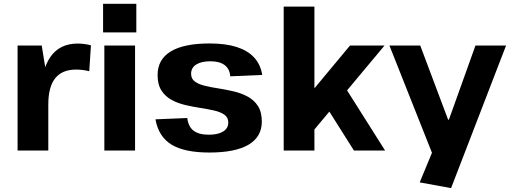

<svg xmlns="http://www.w3.org/2000/svg" viewBox="-20 -774 2628 987"><path d="M70.4 -540H194.5L228.3 -331.1V0H70.4ZM190.9 -277.7Q190.9 -412.2 238.9 -481.1Q286.8 -550.1 379.4 -550.1Q395.9 -550.1 413.2 -547.8Q430.4 -545.6 447.5 -541.1L438.8 -407.8Q406.2 -416.3 370.7 -416.3Q299.4 -416.3 263.8 -371.8Q228.3 -327.2 228.3 -236.6Z M674.3 -540V0H516.4V-540ZM680.8 -754.4V-607.4H509.9V-754.4Z M1056.5 10.1Q927.6 10.1 861.2 -30.9Q794.8 -72 779.2 -160.6L942.6 -167.3Q948.1 -123.1 975 -102.3Q1002 -81.5 1053.4 -81.5Q1100.8 -81.5 1127.2 -98Q1153.6 -114.6 1153.6 -143.7Q1153.6 -169.9 1133.9 -184Q1114.1 -198.2 1081.8 -205.6Q1049.5 -213 1010.7 -219Q971.9 -225 933.1 -234Q894.3 -243 862 -260.5Q829.7 -278.1 810 -308.6Q790.2 -339.2 790.2 -388.7Q790.2 -468.4 857.6 -509.5Q925.1 -550.6 1057.5 -550.6Q1139.1 -550.6 1196.1 -532.6Q1253 -514.5 1286.2 -478.7Q1319.4 -442.9 1328 -388.8L1163.5 -381.7Q1161.1 -419.3 1135.1 -439.2Q1109.1 -459 1061.6 -459Q1014.8 -459 988.6 -442.2Q962.4 -425.4 962.4 -394.9Q962.4 -368.6 982.2 -354.5Q1002 -340.4 1034.3 -332.7Q1066.5 -325 1105.3 -319.1Q1144.1 -313.1 1182.9 -303.8Q1221.7 -294.5 1254 -277Q1286.3 -259.4 1306.1 -228.9Q1325.9 -198.4 1325.9 -148.8Q1325.9 -70.6 1257.6 -30.2Q1189.4 10.1 1056.5 10.1Z M1470.5 -168.8 1779.3 -540H1956.8L1572 -79.3ZM1438.4 -740H1596.3V0H1438.4ZM1639.2 -254 1751.7 -329.1 1959.7 0H1799.6Z M2137.6 163.5 2224.5 -46.5 2209.8 34.7 1981.9 -540H2140.3L2283.6 -158.7H2287.6L2424.2 -540H2581.5L2298.8 193.1Z"/></svg>

Font: Pathway Extreme 8pt Thin
Style: Regular
Weight: 100
Version: Version 1.001;gftools[0.9.26]